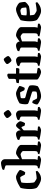

<svg xmlns="http://www.w3.org/2000/svg" viewBox="1477 -2317 840 3834"><g transform="rotate(-90 1897.0 -400.0)"><path d="M246 0Q219 0 190 -10.5Q161 -21 134.5 -35.5Q108 -50 89 -64Q70 -78 65 -85Q53 -102 46 -139.5Q39 -177 39 -221Q39 -278 46 -329.5Q53 -381 62 -409Q74 -417 98 -432Q122 -447 153 -462.5Q184 -478 217.5 -489Q251 -500 283 -500Q297 -500 318.5 -491Q340 -482 362 -469Q384 -456 400 -443.5Q416 -431 420 -424Q420 -409 412 -387.5Q404 -366 393.5 -346Q383 -326 373 -316Q357 -316 343.5 -320Q330 -324 323 -328Q317 -344 307 -364.5Q297 -385 287 -400.5Q277 -416 270 -416Q243 -416 212.5 -407Q182 -398 170 -393Q166 -380 163 -346.5Q160 -313 160 -282Q160 -247 162 -215.5Q164 -184 167 -163Q170 -142 173 -137Q175 -134 191.5 -121.5Q208 -109 227 -98.5Q246 -88 257 -88Q272 -88 300 -91.5Q328 -95 354 -99.5Q380 -104 389 -106Q393 -102 397 -94Q401 -86 402 -75Q388 -60 365 -42.5Q342 -25 312 -12.5Q282 0 246 0Z M625 0Q616 0 592 -3.5Q568 -7 539.5 -12.5Q511 -18 486 -24Q461 -30 449 -34Q449 -42 452.5 -50.5Q456 -59 459 -63L482 -67Q498 -70 505.5 -85Q513 -100 513 -148V-688Q513 -697 509.5 -704Q506 -711 497 -714L420 -738Q421 -750 425 -759Q429 -768 432 -772Q443 -777 465.5 -783.5Q488 -790 513.5 -795Q539 -800 556 -800Q588 -800 611.5 -777Q635 -754 635 -721V-427Q655 -443 677 -459.5Q699 -476 720.5 -488Q742 -500 758 -500Q780 -500 808 -491Q836 -482 861.5 -467.5Q887 -453 903.5 -435.5Q920 -418 920 -401V-128Q920 -107 915.5 -92Q911 -77 908 -71L985 -62Q987 -59 989.5 -51.5Q992 -44 992 -35Q987 -27 973 -19Q959 -11 943.5 -5.5Q928 0 918 0Q909 0 884 -3.5Q859 -7 829 -12.5Q799 -18 773 -24Q747 -30 735 -34Q735 -42 738.5 -50.5Q742 -59 745 -63L768 -67Q783 -70 790.5 -85Q798 -100 798 -148V-356Q798 -368 784.5 -380.5Q771 -393 755.5 -401Q740 -409 733 -409Q723 -409 703.5 -403.5Q684 -398 664.5 -391Q645 -384 635 -380V-133Q635 -112 629.5 -95.5Q624 -79 620 -71L693 -62Q695 -59 697.5 -51.5Q700 -44 700 -35Q695 -27 681 -19Q667 -11 651 -5.5Q635 0 625 0Z M1214 0Q1205 0 1179 -3.5Q1153 -7 1121 -12.5Q1089 -18 1061.5 -24Q1034 -30 1022 -34Q1022 -42 1025.5 -50.5Q1029 -59 1032 -63L1058 -68Q1073 -71 1081.5 -85.5Q1090 -100 1090 -148V-388Q1090 -408 1074 -414L1017 -437Q1018 -449 1022.5 -458.5Q1027 -468 1030 -472Q1046 -480 1077.5 -490Q1109 -500 1135 -500Q1168 -500 1189.5 -476Q1211 -452 1211 -410V-405Q1221 -418 1237.5 -440.5Q1254 -463 1273 -481.5Q1292 -500 1309 -500Q1327 -500 1346.5 -482.5Q1366 -465 1379.5 -445Q1393 -425 1393 -415Q1393 -405 1386.5 -385.5Q1380 -366 1370.5 -347Q1361 -328 1354 -320Q1341 -320 1326.5 -323.5Q1312 -327 1303 -330Q1295 -348 1287 -370Q1279 -392 1272 -392Q1266 -392 1253 -382.5Q1240 -373 1227.5 -362Q1215 -351 1212 -347V-128Q1212 -107 1207.5 -92Q1203 -77 1199 -71L1284 -62Q1286 -59 1288.5 -51.5Q1291 -44 1291 -35Q1285 -27 1270.5 -19Q1256 -11 1240 -5.5Q1224 0 1214 0Z M1606 0Q1597 0 1571.5 -3.5Q1546 -7 1515 -12.5Q1484 -18 1457.5 -24Q1431 -30 1419 -34Q1419 -42 1422.5 -50.5Q1426 -59 1429 -63L1455 -68Q1470 -71 1478.5 -85.5Q1487 -100 1487 -148V-388Q1487 -408 1471 -414L1414 -437Q1415 -449 1419.5 -458.5Q1424 -468 1427 -472Q1443 -480 1474.5 -490Q1506 -500 1532 -500Q1564 -500 1586.5 -477Q1609 -454 1609 -421V-128Q1609 -107 1604.5 -92Q1600 -77 1596 -71L1673 -62Q1675 -59 1677.5 -51.5Q1680 -44 1680 -35Q1675 -27 1661.5 -19Q1648 -11 1632.5 -5.5Q1617 0 1606 0ZM1528 -591Q1518 -591 1501 -607Q1484 -623 1470.5 -644Q1457 -665 1457 -678Q1457 -690 1475 -705.5Q1493 -721 1515 -733Q1537 -745 1550 -745Q1561 -745 1576.5 -728Q1592 -711 1604.5 -690Q1617 -669 1617 -656Q1617 -645 1600.5 -629.5Q1584 -614 1563 -602.5Q1542 -591 1528 -591Z M1893 0Q1868 0 1840 -9.5Q1812 -19 1787 -32Q1762 -45 1745.5 -57Q1729 -69 1727 -75Q1727 -102 1738 -130Q1749 -158 1759 -175Q1776 -175 1788 -171Q1800 -167 1805 -164Q1812 -148 1824 -123.5Q1836 -99 1847 -83Q1855 -80 1870 -79Q1885 -78 1895 -78Q1916 -78 1940 -81Q1964 -84 1982 -93Q1989 -113 1989 -146Q1989 -161 1986 -173Q1984 -177 1959.5 -185.5Q1935 -194 1899.5 -204.5Q1864 -215 1828.5 -226Q1793 -237 1767 -248Q1741 -259 1737 -268Q1734 -278 1733 -293Q1732 -308 1732 -322Q1732 -350 1737 -380Q1742 -410 1750 -428Q1761 -436 1784 -448.5Q1807 -461 1835.5 -472.5Q1864 -484 1893.5 -492Q1923 -500 1948 -500Q1965 -500 1990 -491Q2015 -482 2039.5 -469.5Q2064 -457 2081 -445Q2098 -433 2098 -428Q2098 -419 2091 -398Q2084 -377 2075 -356Q2066 -335 2058 -326Q2041 -326 2028 -329.5Q2015 -333 2010 -337Q1993 -371 1982 -395Q1971 -419 1964 -419Q1931 -419 1899.5 -413.5Q1868 -408 1856 -404Q1854 -395 1853 -383.5Q1852 -372 1852 -361Q1852 -350 1853 -339Q1854 -328 1857 -320Q1860 -316 1883 -310Q1906 -304 1939 -295Q1972 -286 2006 -275.5Q2040 -265 2067 -252.5Q2094 -240 2105 -227Q2108 -217 2109.5 -203Q2111 -189 2111 -175Q2111 -142 2105 -110Q2099 -78 2093 -67Q2078 -54 2043.5 -38Q2009 -22 1968.5 -11Q1928 0 1893 0Z M2373 0Q2360 0 2335.5 -8.5Q2311 -17 2286 -29.5Q2261 -42 2243.5 -55.5Q2226 -69 2226 -79V-437L2153 -444Q2153 -464 2157 -476.5Q2161 -489 2165 -493L2217 -501Q2230 -502 2234.5 -511.5Q2239 -521 2239 -542V-644Q2251 -653 2274 -664Q2297 -675 2321 -675L2343 -661V-500H2446L2457 -487Q2456 -469 2450.5 -454.5Q2445 -440 2440 -433L2348 -435V-86L2450 -69Q2452 -66 2455.5 -57.5Q2459 -49 2459 -39Q2446 -22 2420 -11Q2394 0 2373 0Z M2684 0Q2675 0 2649.5 -3.5Q2624 -7 2593 -12.5Q2562 -18 2535.5 -24Q2509 -30 2497 -34Q2497 -42 2500.5 -50.5Q2504 -59 2507 -63L2533 -68Q2548 -71 2556.5 -85.5Q2565 -100 2565 -148V-388Q2565 -408 2549 -414L2492 -437Q2493 -449 2497.5 -458.5Q2502 -468 2505 -472Q2521 -480 2552.5 -490Q2584 -500 2610 -500Q2642 -500 2664.5 -477Q2687 -454 2687 -421V-128Q2687 -107 2682.5 -92Q2678 -77 2674 -71L2751 -62Q2753 -59 2755.5 -51.5Q2758 -44 2758 -35Q2753 -27 2739.5 -19Q2726 -11 2710.5 -5.5Q2695 0 2684 0ZM2606 -591Q2596 -591 2579 -607Q2562 -623 2548.5 -644Q2535 -665 2535 -678Q2535 -690 2553 -705.5Q2571 -721 2593 -733Q2615 -745 2628 -745Q2639 -745 2654.5 -728Q2670 -711 2682.5 -690Q2695 -669 2695 -656Q2695 -645 2678.5 -629.5Q2662 -614 2641 -602.5Q2620 -591 2606 -591Z M2977 0Q2968 0 2943.5 -3.5Q2919 -7 2889.5 -12.5Q2860 -18 2834.5 -24Q2809 -30 2797 -34Q2797 -42 2800.5 -50.5Q2804 -59 2807 -63L2833 -68Q2848 -71 2856.5 -85.5Q2865 -100 2865 -148V-388Q2865 -396 2861.5 -403.5Q2858 -411 2849 -414L2790 -437Q2791 -449 2795.5 -458.5Q2800 -468 2803 -472Q2819 -480 2850.5 -490Q2882 -500 2908 -500Q2939 -500 2961 -479Q2983 -458 2985 -427Q3005 -442 3028 -459Q3051 -476 3072.5 -488Q3094 -500 3110 -500Q3132 -500 3160 -491Q3188 -482 3213.5 -467.5Q3239 -453 3255.5 -435.5Q3272 -418 3272 -401V-128Q3272 -107 3267.5 -92Q3263 -77 3260 -71L3337 -62Q3339 -59 3341.5 -51.5Q3344 -44 3344 -35Q3339 -27 3325 -19Q3311 -11 3295.5 -5.5Q3280 0 3270 0Q3261 0 3236 -3.5Q3211 -7 3181 -12.5Q3151 -18 3125 -24Q3099 -30 3087 -34Q3087 -42 3090.5 -50.5Q3094 -59 3097 -63L3120 -67Q3135 -70 3142.5 -85Q3150 -100 3150 -148V-356Q3150 -368 3136.5 -380.5Q3123 -393 3107.5 -401Q3092 -409 3085 -409Q3075 -409 3055.5 -403.5Q3036 -398 3016.5 -391Q2997 -384 2987 -380V-133Q2987 -112 2981.5 -95.5Q2976 -79 2972 -71L3045 -62Q3047 -59 3049.5 -51.5Q3052 -44 3052 -35Q3047 -27 3033 -19Q3019 -11 3003 -5.5Q2987 0 2977 0Z M3596 0Q3569 0 3540 -10.5Q3511 -21 3484.5 -35.5Q3458 -50 3439 -64Q3420 -78 3415 -85Q3403 -102 3396 -139.5Q3389 -177 3389 -221Q3389 -278 3396 -329.5Q3403 -381 3412 -409Q3426 -418 3450.5 -433.5Q3475 -449 3506 -464Q3537 -479 3570 -489.5Q3603 -500 3633 -500Q3651 -500 3676.5 -489Q3702 -478 3725 -463Q3748 -448 3757 -437Q3762 -428 3766 -406.5Q3770 -385 3773 -360.5Q3776 -336 3776 -319Q3759 -293 3733 -272Q3707 -251 3689 -241Q3665 -234 3615.5 -228Q3566 -222 3508 -222Q3510 -189 3513.5 -165.5Q3517 -142 3520 -137Q3523 -133 3539.5 -121Q3556 -109 3576 -98.5Q3596 -88 3607 -88Q3623 -88 3652.5 -92Q3682 -96 3711.5 -101Q3741 -106 3757 -109Q3761 -104 3765.5 -96Q3770 -88 3771 -77Q3756 -62 3730 -44Q3704 -26 3669.5 -13Q3635 0 3596 0ZM3569 -286Q3593 -286 3623 -289Q3653 -292 3665 -298Q3664 -317 3661 -344.5Q3658 -372 3655 -382Q3652 -389 3633.5 -401Q3615 -413 3603 -413Q3594 -413 3577 -409.5Q3560 -406 3543 -401.5Q3526 -397 3517 -393Q3512 -375 3509.5 -347.5Q3507 -320 3507 -293Q3516 -289 3534.5 -287.5Q3553 -286 3569 -286Z"/></g></svg>

Font: Texturina 72pt
Style: Bold
Weight: 700
Designer: Guillermo Torres Carreño
Foundry: Omnibus-Type
Version: Version 1.002; ttfautohint (v1.8.3)